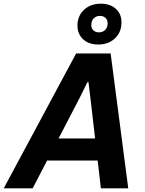

<svg xmlns="http://www.w3.org/2000/svg" viewBox="-59 -1018 785 1038"><path d="M-38.7 0 352.6 -729H539.1L634.4 0H486.4L429.9 -487.3L419.4 -573.6H413.6L371.6 -488.7L117.6 0ZM182.4 -150 240.7 -269.4H470.4L482.1 -150ZM472.1 -777.3Q419.9 -777.3 389.3 -806.6Q358.7 -836 359.7 -884Q361.7 -935 396.9 -966.6Q432 -998.1 486.9 -998.1Q537.3 -998.1 568.4 -969.3Q599.6 -940.4 597.6 -891.7Q595.9 -841 560.9 -809.1Q525.9 -777.3 472.1 -777.3ZM476.3 -843.1Q496 -843.1 509 -855.8Q522 -868.4 523 -890.3Q523.3 -910.1 511.6 -921.1Q500 -932 481.4 -932Q461 -932 448.3 -919.3Q435.6 -906.6 434.6 -885.1Q433.6 -865.7 445.4 -854.4Q457.3 -843.1 476.3 -843.1Z"/></svg>

Font: Mona Sans
Style: Italic
Weight: 200
Italic angle: -11.6951°
Designer: Deni Anggara
Foundry: GitHub
Version: Version 2.000